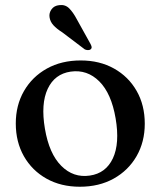

<svg xmlns="http://www.w3.org/2000/svg" viewBox="-20 -716 626 748"><path d="M294.5 -480.5Q368 -480.5 424.2 -449Q480.5 -417.5 512.2 -362Q544 -306.5 544 -234Q544 -163 512 -107.5Q480 -52 423 -20.2Q366 11.5 291 11.5Q217.5 11.5 161.2 -20Q105 -51.5 73.2 -107.2Q41.5 -163 41.5 -235Q41.5 -306 73.5 -361.5Q105.5 -417 162.5 -448.8Q219.5 -480.5 294.5 -480.5ZM330 -32Q392.5 -41 419.8 -99.2Q447 -157.5 430.5 -254.5Q414 -352 366.8 -399Q319.5 -446 255.5 -437Q193 -428 165.8 -369.8Q138.5 -311.5 155 -214.5Q171.5 -117 218.8 -69.8Q266 -22.5 330 -32ZM279.5 -640.5 332.5 -545Q335.5 -539.5 336.8 -534Q338 -528.5 333.5 -524Q329 -520.5 322.5 -520.8Q316 -521 310.5 -523.5L222 -590.5Q200.5 -604 188 -617.8Q175.5 -631.5 173 -649Q170.5 -665.5 180.8 -679.8Q191 -694 211 -696Q234 -699 249.5 -683.5Q265 -668 279.5 -640.5Z"/></svg>

Font: Fraunces 9pt
Style: Regular
Weight: 400
Version: Version 1.000;[b76b70a41]